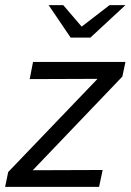

<svg xmlns="http://www.w3.org/2000/svg" viewBox="-34 -730 510 750"><path d="M-14 0 -2 -58 347 -422 82 -421 95 -488H456L444 -431L94 -65L367 -66L353 0ZM242 -583 156 -710H213L285 -626L394 -710H456L319 -583Z"/></svg>

Font: Red Hat Text VF
Style: Italic
Weight: 300
Italic angle: -12°
Designer: Pentagram, MCKL
Foundry: Pentagram, MCKL
Version: Version 1.023